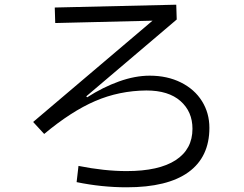

<svg xmlns="http://www.w3.org/2000/svg" viewBox="-20 -774 1040 817"><path d="M871 -230Q871 -106 782 -41.5Q693 23 519 23Q413 23 306 1L314 -68Q424 -46 519 -46Q656 -46 727.5 -92.5Q799 -139 799 -226Q799 -299 748 -344Q697 -389 603 -389Q487 -388 385 -344Q283 -300 168 -204L121 -255L629 -686L215 -676L213 -742L730 -754L732 -691L347 -364L351 -360Q418 -403 486.5 -427.5Q555 -452 617 -452Q692 -452 750 -423Q808 -394 839.5 -343.5Q871 -293 871 -230Z"/></svg>

Font: PlemolJP35 Console
Style: Regular
Weight: 400
Version: v2.0.3; ttfautohint (v1.8.4.7-5d5b-dirty) -l 6 -r 45 -G 200 